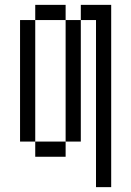

<svg xmlns="http://www.w3.org/2000/svg" viewBox="-20 -645 540 790"><path d="M250 -562.5H125V-625H250ZM62.5 -562.5H125V-62.5H62.5ZM125 -62.5H250V0H125ZM250 -562.5H312.5V-62.5H250ZM312.5 -625H437.5V125H375V-562.5H312.5Z"/></svg>

Font: 寒蝉点阵体 16px
Style: Regular
Weight: 400
Designer: Designed by Warren2060
Foundry: ChillType
Version: Version 1.000